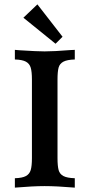

<svg xmlns="http://www.w3.org/2000/svg" viewBox="-20 -855 410 878"><path d="M322 -583Q287 -582 270 -573Q253 -564 248 -546Q243 -528 243 -491V-132Q243 -96 248 -77.5Q253 -59 270 -50Q287 -41 322 -40V3Q238 -4 184 -4Q132 -4 48 3V-40Q82 -41 98.5 -50Q115 -59 120.5 -77.5Q126 -96 126 -132V-491Q126 -527 120.5 -545.5Q115 -564 98.5 -573Q82 -582 48 -583V-627L72 -625Q150 -620 184 -620Q227 -620 301 -626L322 -627ZM266 -687 234 -655 87 -774 151 -835Z"/></svg>

Font: Gupter
Style: Bold
Weight: 700
Designer: Octavio Pardo
Version: Version 1.000